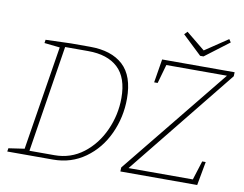

<svg xmlns="http://www.w3.org/2000/svg" viewBox="-90 -1006 1441 1132"><g transform="rotate(10 630.5 -440.0)"><path d="M394 -693Q522 -693 591.5 -629Q661 -565 661 -429Q661 -318 615.5 -219Q570 -120 486 -60Q402 0 294 0H20L23 -20L118 -34L218 -658L125 -668L128 -688L280 -693ZM298 -27Q395 -27 470 -84.5Q545 -142 586.5 -234.5Q628 -327 628 -427Q628 -549 565.5 -607.5Q503 -666 387 -666H249L148 -27ZM1259 -693 1258 -669 741 -28H1126L1162 -142H1183L1157 0H697L698 -24L1218 -665H855L823 -552H802L825 -693ZM1057 -788 1194 -880 1206 -862 1062 -753H1042L927 -862L944 -880Z"/></g></svg>

Font: Bitter Pro ExtraLight
Style: Italic
Weight: 275
Italic angle: -9°
Designer: Sol Matas, and Bitter project Authors
Foundry: Sol Matas
Version: Version 1.010